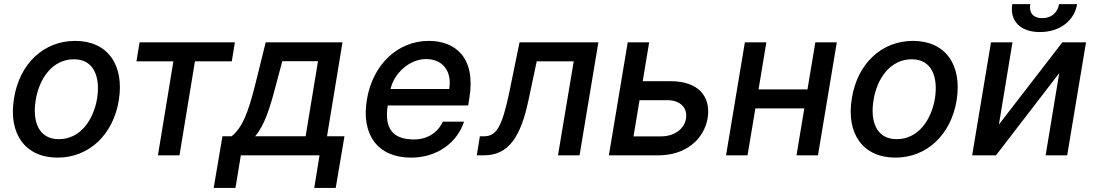

<svg xmlns="http://www.w3.org/2000/svg" viewBox="-20 -750 5289 927"><path d="M258.2 11C409.4 11 526.3 -99.1 553.6 -265.6C581.3 -437.9 498.6 -552.6 343 -552.6C191.1 -552.6 74.2 -442.5 47.6 -274.9C19.5 -103.7 101.9 11 258.2 11ZM152.3 -266C169.4 -372.9 234.4 -463.8 337 -463.8C434.3 -463.8 464.8 -377.5 448.9 -274.9C431.1 -168 366.1 -78.1 264.2 -78.1C166.2 -78.1 135.7 -163.7 152.3 -266Z M638.8 -453.8H817.1L742.5 0H846.6L921.2 -453.8H1099.1L1114 -545.5H653.8Z M1011.7 157.3H1116.8L1142.8 0H1522.7L1497.2 157.3H1600.9L1643.1 -92H1558.9L1633.5 -545.5H1262.8L1212.4 -342C1177.9 -204.5 1149.5 -132.8 1098 -92H1054ZM1211.6 -92C1256 -142.8 1283.4 -227.3 1312.9 -342L1343 -454.5H1515.3L1455.6 -92Z M1964.5 11C2092.3 11 2187.5 -62.5 2220.5 -162.6H2117.9C2093.8 -108.7 2041.2 -76.7 1980.1 -76.7C1884.2 -76.7 1833.5 -121.1 1851.9 -240.8H2240.4L2246.4 -278.4C2278.4 -475.9 2174.7 -552.6 2050.4 -552.6C1898.8 -552.6 1779.1 -436.8 1751.4 -269.2C1723 -99.8 1803.6 11 1964.5 11ZM1865.8 -320.3C1880.7 -392 1954.2 -464.8 2036.9 -464.8C2119.3 -464.8 2163 -403.8 2148.8 -320.3Z M2282 0H2316.1C2435 0 2494.3 -88.1 2532 -268.5L2571.4 -453.8H2750L2674 0H2778.1L2869 -545.5H2488.3L2438.9 -304C2403.4 -135.7 2376.8 -92 2316.1 -92H2296.9Z M2919.7 0H3158C3291.5 0 3378.9 -77.4 3396.7 -180C3413 -284.8 3351.2 -358 3218 -358H3083.1L3114.3 -545.5H3010.7ZM3038.7 -91.6 3067.8 -266.3H3202.8C3263.1 -266.3 3301.1 -229.8 3291.9 -176.8C3284.1 -126.8 3234.4 -91.6 3172.9 -91.6Z M3680 -545.5H3576.3L3485.4 0H3589.1L3627.1 -226.6H3863.3L3825.6 0H3929.3L4020.2 -545.5H3916.5L3878.6 -318.5H3642.4Z M4303.3 11C4454.5 11 4571.4 -99.1 4598.7 -265.6C4626.4 -437.9 4543.7 -552.6 4388.1 -552.6C4236.2 -552.6 4119.3 -442.5 4092.7 -274.9C4064.6 -103.7 4147 11 4303.3 11ZM4197.4 -266C4214.5 -372.9 4279.5 -463.8 4382.1 -463.8C4479.4 -463.8 4509.9 -377.5 4494 -274.9C4476.2 -168 4411.2 -78.1 4309.3 -78.1C4211.3 -78.1 4180.8 -163.7 4197.4 -266Z M4802.9 -148.8 4868.3 -545.5H4764.6L4673.7 0H4788.7L5094.1 -397L5028.4 0H5132.5L5223.4 -545.5H5109ZM4867.5 -730.1C4854 -650.2 4905.2 -595.2 5000.7 -595.2C5097.3 -595.2 5167.3 -650.2 5180.4 -730.1H5093.4C5087 -694.2 5062.1 -662.6 5012.4 -662.6C4962 -662.6 4948.2 -694.6 4954.2 -730.1Z"/></svg>

Font: Margiela Sans Medium
Style: Italic
Weight: 500
Italic angle: -9.39999°
Designer: Stefan Endress, Andreas Faust
Version: Version 1.100;FEAKit 1.0